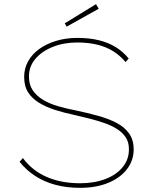

<svg xmlns="http://www.w3.org/2000/svg" viewBox="-20 -892 731 922"><path d="M365 10Q300 10 246 -4.5Q192 -19 149 -47Q106 -75 74 -115L90 -133Q134 -73 204 -42.5Q274 -12 365 -12Q433 -12 486.5 -32.5Q540 -53 570 -90.5Q600 -128 599 -177Q599 -209 584 -232Q569 -255 543.5 -271.5Q518 -288 484.5 -300Q451 -312 413.5 -321.5Q376 -331 337 -340Q289 -350 245 -364Q201 -378 167.5 -398.5Q134 -419 115 -448.5Q96 -478 96 -523Q96 -564 115.5 -598.5Q135 -633 169.5 -657.5Q204 -682 250.5 -696Q297 -710 351 -710Q410 -710 456 -698.5Q502 -687 537 -665Q572 -643 598 -611L583 -594Q557 -625 523.5 -646Q490 -667 447 -677.5Q404 -688 351 -688Q287 -688 234 -667Q181 -646 150 -609.5Q119 -573 119 -525Q119 -485 137.5 -458Q156 -431 187 -412.5Q218 -394 259 -382Q300 -370 343 -362Q400 -350 450.5 -336Q501 -322 539.5 -302Q578 -282 600 -251Q622 -220 622 -175Q622 -122 590 -80Q558 -38 500 -14Q442 10 365 10ZM300 -764 291 -780 441 -872 454 -850Z"/></svg>

Font: Lexend Exa Thin
Style: Regular
Weight: 250
Designer: Bonnie Shaver-Troup, Thomas Jockin
Foundry: Lexend
Version: Version 1.007